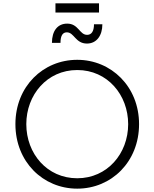

<svg xmlns="http://www.w3.org/2000/svg" viewBox="-20 -1114 921 1146"><path d="M441 12C645 12 810 -148 810 -373C810 -597 644 -757 441 -757C237 -757 72 -598 72 -373C72 -148 237 12 441 12ZM137 -373C137 -547 260 -696 441 -696C622 -696 745 -547 745 -373C745 -197 620 -50 441 -50C261 -50 137 -197 137 -373ZM290 -858H341C341 -904 356 -921 379 -921C423 -921 430 -854 499 -854C556 -854 591 -901 591 -969H541C541 -927 526 -906 500 -906C454 -906 449 -973 381 -973C324 -973 290 -930 290 -858ZM311 -1039H571V-1094H311Z"/></svg>

Font: Mluvka Light
Style: Regular
Weight: 300
Designer: Modified by Jiří Krblich, Original typeface by Gumpita Rahayu
Foundry: Gumpita Rahayu & Jiří Krblich
Version: Version 2.000;Glyphs 3.1.1 (3134)